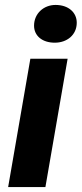

<svg xmlns="http://www.w3.org/2000/svg" viewBox="-20 -758 331 778"><path d="M13 0H164L254 -520H103ZM202 -585C251 -585 291 -616 291 -666C291 -707 258 -738 205 -738C157 -738 118 -703 118 -654C118 -613 151 -585 202 -585Z"/></svg>

Font: Fixel Text 20240404
Style: Bold Italic
Weight: 700
Width: 4
Italic angle: -10°
Designer: AlfaBravo + MacPaw
Foundry: Kyrylo Tkachov, Marchela Mozhyna, Serhii Makarenko, Maria Weinstein, Zakhar Kryvoshyya
Version: Version 1.211;Glyphs 3.2 (3225)